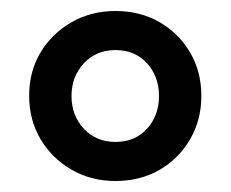

<svg xmlns="http://www.w3.org/2000/svg" viewBox="-20 -735 419 349"><path d="M190 -406Q145.5 -406 109.8 -426.7Q74.2 -447.4 53.6 -482.2Q33 -517 33 -561Q33 -605 53.6 -639.5Q74.2 -674 109.8 -694.5Q145.5 -715 190 -715Q234.6 -715 269.7 -694.9Q304.8 -674.7 325.4 -639.9Q346 -605.1 346 -560.5Q346 -517 325.4 -481.6Q304.8 -446.3 269.7 -426.1Q234.6 -406 190 -406ZM190 -477Q225.5 -477 247.2 -501Q269 -525 269 -560.5Q269 -596 247.2 -620Q225.3 -644 189.8 -644Q155 -644 132.5 -620Q110 -596 110 -560.5Q110 -525 132.4 -501Q154.9 -477 190 -477Z"/></svg>

Font: Nunito Sans 12pt ExtraLight
Style: Regular
Weight: 200
Designer: Vernon Adams
Foundry: Vernon Adams
Version: Version 3.101;gftools[0.9.27]